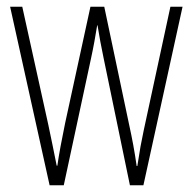

<svg xmlns="http://www.w3.org/2000/svg" viewBox="-20 -549 571 569"><path d="M287 -377 365 0H405L521 -529H485L406 -163C398 -125 395 -109 387 -57H385C379 -100 371 -142 363 -178L289 -529H248L173 -184C164 -141 154 -88 150 -58H148C140 -98 132 -138 123 -180L46 -529H10L127 0H169L250 -377C257 -409 263 -443 268 -474H269C274 -443 280 -410 287 -377Z"/></svg>

Font: Noto Sans Thai ExtCond ExtLt
Style: Regular
Weight: 200
Width: 2
Designer: Monotype Design Team
Foundry: Monotype Imaging Inc.
Version: Version 2.002